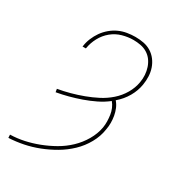

<svg xmlns="http://www.w3.org/2000/svg" viewBox="-182 -845 863 955"><g transform="rotate(30 250.0 -367.5)"><path d="M16 8 15 -10Q55 -11 94.5 -19.5Q134 -28 173 -43Q212 -58 249 -79Q286 -100 317 -129.5Q348 -159 369.5 -196Q391 -233 398 -272Q401 -291 400.5 -309Q400 -327 397.5 -344.5Q395 -362 388 -378.5Q381 -395 370 -408Q342 -386 309 -370Q276 -354 242 -342Q208 -330 174 -321Q140 -312 106 -306L103 -324Q138 -330 173 -339.5Q208 -349 243 -362Q278 -375 311 -392Q344 -409 372.5 -434Q401 -459 420 -491.5Q439 -524 445 -559Q449 -581 447.5 -602.5Q446 -624 439.5 -643.5Q433 -663 421.5 -679Q410 -695 392.5 -706Q375 -717 354 -721Q333 -725 312 -725Q281 -725 249 -716Q217 -707 191 -685.5Q165 -664 149 -634Q133 -604 128 -573L127 -570H108L109 -573Q112 -596 121.5 -619Q131 -642 145 -662Q159 -682 178.5 -698.5Q198 -715 220 -725Q242 -735 266 -739Q290 -743 313 -743Q338 -743 361 -738.5Q384 -734 403.5 -722Q423 -710 437 -691.5Q451 -673 458.5 -651Q466 -629 467 -605Q468 -581 464 -557Q458 -519 437.5 -483.5Q417 -448 385 -421Q398 -406 405.5 -388Q413 -370 416.5 -350.5Q420 -331 420 -310.5Q420 -290 416 -270Q410 -229 388 -189.5Q366 -150 333.5 -119Q301 -88 262.5 -65.5Q224 -43 183 -27Q142 -11 100 -2.5Q58 6 16 8Z"/></g></svg>

Font: Iosevka Thin
Style: Italic
Weight: 100
Italic angle: -9°
Monospace: yes
Designer: Belleve Invis
Foundry: Belleve Invis
Version: Version 32.5.0; ttfautohint (v1.8.4)